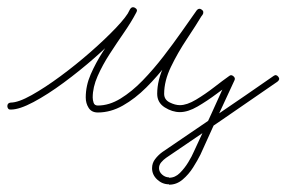

<svg xmlns="http://www.w3.org/2000/svg" viewBox="-28 -292 782 524"><path d="M1 -12Q22 -12 58.5 -32.5Q95 -53 137 -84Q179 -115 219 -150Q259 -185 288.5 -216Q318 -247 327 -266Q331 -275 340 -271Q349 -266 344 -258Q331 -233 311 -204Q291 -175 271.5 -145Q252 -115 238.5 -84.5Q225 -54 225 -26Q225 -19 227.5 -11.5Q230 -4 239 -4Q270 -4 301 -23Q332 -42 361.5 -72.5Q391 -103 418 -138Q445 -173 468.5 -206.5Q492 -240 509 -264Q515 -271 522 -266Q530 -261 525 -253Q507 -223 482 -185.5Q457 -148 438.5 -109.5Q420 -71 420 -36Q420 -20 435 -12.5Q450 -5 463 -5Q482 -5 507 -20Q532 -35 556.5 -54Q581 -73 598 -85Q603 -89 609 -84Q615 -79 612 -73Q588 -22 565 28.5Q542 79 519 130Q519 130 519 130Q519 130 519 130Q519 130 519 130Q519 130 519 130Q511 146 499 165Q487 184 470.5 198Q454 212 434 212Q433 212 433 211Q433 211 433 211Q433 211 433 211Q433 211 433 211Q433 211 433 211Q415 211 401 198Q387 185 387 167Q387 153 395.5 142Q404 131 415 123Q491 71 567 19.5Q643 -32 719 -85Q726 -90 732 -82Q737 -75 729 -69Q654 -17 578 35Q502 87 425 139Q418 144 412 151Q406 158 406 167Q406 177 414.5 184.5Q423 192 433 192Q433 192 433 192.5Q433 193 433 193Q433 193 433 193Q433 193 433 193Q434 193 434 193Q450 193 463 180Q476 167 486 150.5Q496 134 501 122Q501 122 501 122Q501 122 501 122Q501 122 501 122Q501 122 501 122Q525 71 548 20.5Q571 -30 594 -81Q597 -87 606 -80Q614 -73 608 -69Q590 -56 564 -36.5Q538 -17 511.5 -1.5Q485 14 463 14Q442 14 421.5 1Q401 -12 401 -36Q401 -73 420 -113.5Q439 -154 464.5 -192.5Q490 -231 509 -263Q514 -271 522 -265Q530 -260 525 -252Q505 -226 481 -191Q457 -156 429.5 -120Q402 -84 371.5 -53.5Q341 -23 307.5 -4Q274 15 239 15Q222 15 214 2.5Q206 -10 206 -26Q206 -58 219.5 -89Q233 -120 252.5 -150.5Q272 -181 292.5 -210Q313 -239 327 -267Q332 -275 340 -271Q348 -266 344 -258Q334 -237 303 -204Q272 -171 231 -135Q190 -99 146 -66.5Q102 -34 63.5 -13.5Q25 7 2 7Q-7 8 -8 -2Q-8 -11 1 -12Z"/></svg>

Font: FRB American Cursive Guidelines Extralight
Style: Italic
Weight: 200
Italic angle: -25°
Version: Version 2.0;Modular Font Editor K font №1